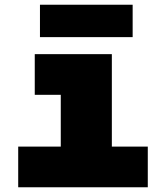

<svg xmlns="http://www.w3.org/2000/svg" viewBox="-20 -792 690 812"><path d="M237 0V-563H453V0ZM57 0V-172H605V0ZM127 -391V-563H345V-391ZM149 -635V-772H541V-635Z"/></svg>

Font: Azeret Mono Thin Black
Style: Regular
Weight: 900
Version: Version 1.002